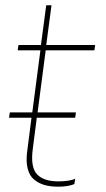

<svg xmlns="http://www.w3.org/2000/svg" viewBox="-20 -700 400 726"><path d="M154.8 -529.8H339.8L336.9 -509.8H152.8L122.1 -274.9H267.1L264.2 -254.9H119.1L104 -137.2Q94.7 -67.9 119.9 -41Q145 -14.2 200.2 -14.2Q242.2 -14.2 264.2 -23.9L261.2 -3.9Q236.8 5.9 200.2 5.9Q170.4 5.9 148.2 -0.5Q126 -6.8 108.6 -21.2Q91.3 -35.6 84.5 -63Q77.6 -90.3 83 -128.9L99.1 -254.9H14.2L17.1 -274.9H102.1L132.8 -509.8H46.9L49.8 -529.8H134.8L154.8 -680.2H174.8Z"/></svg>

Font: Cooper Hewitt
Style: Thin Italic
Weight: 702
Designer: Village Type and Design LLC
Foundry: Cooper Hewitt Smithsonian Design Museum
Version: 1.000